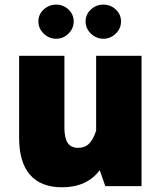

<svg xmlns="http://www.w3.org/2000/svg" viewBox="-20 -793 681 818"><path d="M143.6 -701.7Q143.6 -731.9 166.3 -752.7Q189 -773.4 219.2 -773.4Q249.5 -773.4 271.7 -752.7Q293.9 -731.9 293.9 -701.7Q293.9 -671.4 271.7 -649.7Q249.5 -627.9 219.2 -627.9Q189 -627.9 166.3 -649.7Q143.6 -671.4 143.6 -701.7ZM344.7 -701.7Q344.7 -731.9 367.4 -752.7Q390.1 -773.4 420.4 -773.4Q450.7 -773.4 473.1 -752.7Q495.6 -731.9 495.6 -701.7Q495.6 -671.4 473.1 -649.7Q450.7 -627.9 420.4 -627.9Q390.1 -627.9 367.4 -649.7Q344.7 -671.4 344.7 -701.7ZM61.5 -204.6V-555.2H254.4V-249Q254.4 -204.6 268.6 -183.8Q282.7 -163.1 313 -163.1Q341.8 -163.1 359.9 -181.4Q377.9 -199.7 389.6 -236.3V-555.2H583V0H428.7L404.8 -67.9Q350.6 4.9 244.1 4.9Q154.3 4.9 107.9 -48.3Q61.5 -101.6 61.5 -204.6Z"/></svg>

Font: Estedad-FD Black
Style: Regular
Weight: 900
Designer: Amin Abedi
Version: Version 7.3